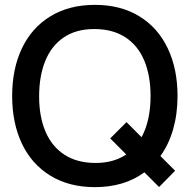

<svg xmlns="http://www.w3.org/2000/svg" viewBox="-20 -755 780 790"><path d="M640 -113 700.5 -52.5 634.5 14.5 574 -46Q491.5 15 370.5 15Q264.5 15 187.5 -32Q110.5 -79 70.2 -163.8Q30 -248.5 30 -360Q30 -471.5 70.2 -556.2Q110.5 -641 187.5 -688Q264.5 -735 370.5 -735Q476.5 -735 553.2 -688Q630 -641 670.2 -556.2Q710.5 -471.5 710.5 -360Q710.5 -286.5 692.5 -223.5Q674.5 -160.5 640 -113ZM499.5 -119.5 433.5 -185.5 500.5 -252.5 562.5 -190.5Q599.5 -259 599.5 -360Q599.5 -444 573.5 -506Q547.5 -568 495.5 -601.8Q443.5 -635.5 367.5 -635.5Q293 -635.5 242.2 -601Q191.5 -566.5 166.2 -504.2Q141 -442 141 -358.5Q141 -275 167.2 -213.5Q193.5 -152 245.5 -118.2Q297.5 -84.5 373.5 -84.5Q447.5 -84.5 499.5 -119.5Z"/></svg>

Font: Manrope KiralyPet SmBd KiralyPet
Style: Regular
Weight: 600
Designer: Mikhail Sharanda
Foundry: Mikhail Sharanda
Version: Version 4.502